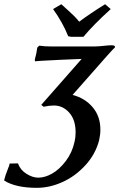

<svg xmlns="http://www.w3.org/2000/svg" viewBox="-92 -651 566 912"><path d="M164.1 -149.9Q142.6 -149.9 115.2 -144L104 -152.8L295.9 -371.1Q250 -369.6 194.6 -366.9Q139.2 -364.3 106.4 -362.3L74.2 -359.9L73.2 -367.2Q73.7 -368.7 74.7 -373.5Q75.7 -378.4 76.2 -379.9Q80.1 -393.1 81.1 -399.9Q81.5 -402.3 82 -406.5Q82.5 -410.6 83 -413.1Q83 -417 85 -424.8L94.2 -434.1Q118.2 -430.2 155.8 -430.2H356Q375 -430.2 419.9 -435.1Q425.8 -436 436 -436Q447.8 -436 451.4 -433.6Q455.1 -431.2 454.1 -425.8Q447.3 -420.4 412.1 -380.9Q309.6 -265.1 252.9 -200.2Q312 -184.6 348.4 -141.4Q384.8 -98.1 384.8 -35.2Q384.8 -11.7 378.9 15.1Q361.8 81.1 314 133.5Q266.1 186 205.1 213.6Q144 241.2 83 241.2Q-16.6 241.2 -71.8 207V203.1Q-68.4 186 -53.2 147.9Q-46.9 135.3 -46.9 126L-6.8 125Q4.4 156.2 33.7 174.6Q63 192.9 89.8 192.9Q121.1 192.9 155.5 173.6Q189.9 154.3 220.5 114Q251 73.7 262.2 22Q267.1 2 267.1 -22.9Q267.1 -82 236.8 -116Q206.5 -149.9 164.1 -149.9ZM246.1 -476.1 231.9 -479Q206.5 -543 160.2 -607.9L199.2 -630.9Q203.1 -627.4 215.6 -616.2Q228 -605 232.2 -601.1Q236.3 -597.2 246.1 -588.1Q255.9 -579.1 261 -574Q266.1 -568.8 272.7 -561.5Q279.3 -554.2 284.2 -547.9Q333.5 -585 407.2 -630.9L434.1 -607.9Q353.5 -535.2 304.2 -476.1Z"/></svg>

Font: Linear Smooth
Style: Bold Italic
Weight: 700
Designer: Philipp H. Poll, Flanker
Foundry: Philipp H. Poll, reworked by Flanker
Version: Version 1.061 | FøM Fix